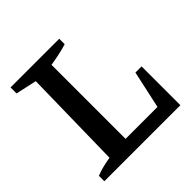

<svg xmlns="http://www.w3.org/2000/svg" viewBox="-171 -801 948 948"><g transform="rotate(-45 302.5 -327.5)"><path d="M522 -271H565V0H34V-38Q59 -48 84 -54Q109 -60 134 -64L144 -589L34 -613V-655H374V-617Q348 -609 318 -602.5Q288 -596 256 -591V-74H479Z"/></g></svg>

Font: Piazzolla 24pt SemiBold
Style: Regular
Weight: 600
Designer: Juan Pablo del Peral
Foundry: Huerta Tipografica
Version: Version 2.005